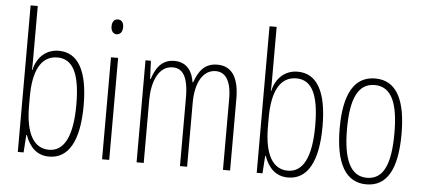

<svg xmlns="http://www.w3.org/2000/svg" viewBox="-51 -937 2186 992"><g transform="rotate(5 1041.5 -441.0)"><path d="M107 -560V-826H70V-66H100L106 -157H109C131 -96 169 -56 233 -56C333 -56 388 -150 388 -335C388 -512 337 -605 236 -605C170 -605 123 -561 108 -494H106C107 -513 107 -538 107 -560ZM232 -570C315 -570 350 -490 350 -335C350 -168 306 -91 229 -91C155 -91 107 -157 107 -309V-356C107 -485 144 -570 232 -570Z M526 -793C504 -793 496 -775 496 -754C496 -733 506 -716 525 -716C544 -716 556 -731 556 -755C556 -775 548 -793 526 -793ZM544 -595H507V-66H544Z M1058 -605C993 -605 962 -563 941 -503H938C930 -557 902 -605 835 -605C764 -605 737 -549 721 -501H718L714 -595H686V-66H723V-392C723 -483 754 -571 830 -571C877 -571 911 -537 911 -420V-66H948V-398C948 -504 988 -571 1053 -571C1100 -571 1134 -533 1134 -433V-66H1171V-437C1171 -553 1130 -605 1058 -605Z M1346 -560V-826H1309V-66H1339L1345 -157H1348C1370 -96 1408 -56 1472 -56C1572 -56 1627 -150 1627 -335C1627 -512 1576 -605 1475 -605C1409 -605 1362 -561 1347 -494H1345C1346 -513 1346 -538 1346 -560ZM1471 -570C1554 -570 1589 -490 1589 -335C1589 -168 1545 -91 1468 -91C1394 -91 1346 -157 1346 -309V-356C1346 -485 1383 -570 1471 -570Z M2037 -331C2037 -503 1990 -605 1877 -605C1768 -605 1716 -510 1716 -333C1716 -150 1771 -56 1878 -56C1985 -56 2037 -148 2037 -331ZM1754 -333C1754 -487 1790 -571 1877 -571C1967 -571 2000 -482 2000 -332C2000 -167 1962 -90 1878 -90C1793 -90 1754 -174 1754 -333Z"/></g></svg>

Font: Noto Sans Malayalam UI ExtraCondensed ExtraLight
Style: Regular
Weight: 200
Width: 2
Designer: Jelle Bosma - Monotype Design Team
Foundry: Monotype Imaging Inc.
Version: Version 2.104